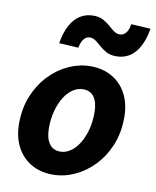

<svg xmlns="http://www.w3.org/2000/svg" viewBox="-84 -804 716 881"><g transform="rotate(10 274.0 -363.5)"><path d="M222.1 12Q164.1 12 120.7 -13.3Q77.4 -38.6 53.5 -84.7Q29.5 -130.8 29.5 -192.5Q29.5 -264.4 53.4 -322.2Q77.3 -380.1 117.3 -421.7Q157.4 -463.4 206.9 -485.8Q256.4 -508.1 307.5 -508.1Q365.6 -508.1 408.9 -482.8Q452.3 -457.5 476.2 -411.4Q500.1 -365.3 500.1 -303.6Q500.1 -231.7 476.3 -173.9Q452.4 -116.1 412.3 -74.4Q372.3 -32.7 322.8 -10.4Q273.2 12 222.1 12ZM237.3 -98Q262.7 -98 285.2 -113.5Q307.7 -129 324.8 -156.5Q341.9 -184 351.8 -221Q361.7 -258 361.7 -300.9Q361.7 -346.9 344.5 -372.5Q327.3 -398.1 292.4 -398.1Q267.2 -398.1 244.6 -383Q222 -367.9 204.9 -340.4Q187.8 -313 177.9 -276Q167.9 -239 167.9 -195.2Q167.9 -150.3 185.5 -124.2Q203.1 -98 237.3 -98ZM414.6 -573.4Q387.6 -573.4 369.1 -583.1Q350.6 -592.9 336.7 -605.5Q322.7 -618 309.5 -627.8Q296.4 -637.5 280.9 -637.5Q266.1 -637.5 254.4 -624.5Q242.7 -611.5 237 -582L146.7 -587.3Q155.3 -638.5 173.9 -672.3Q192.5 -706.1 219.6 -722.5Q246.7 -739 280 -739Q307 -739 325.5 -729.2Q343.9 -719.5 357.9 -706.9Q371.9 -694.3 385.1 -684.6Q398.2 -674.9 413.6 -674.9Q428.6 -674.9 440.7 -688Q452.8 -701.1 457.6 -730.4L547.9 -725.1Q539.3 -674 520.7 -640.2Q502.1 -606.5 475.5 -589.9Q448.9 -573.4 414.6 -573.4Z"/></g></svg>

Font: Source Sans 3
Style: Italic
Weight: 200
Italic angle: -11°
Designer: Paul D. Hunt
Foundry: Adobe
Version: Version 3.046;hotconv 1.0.118;makeotfexe 2.5.65603